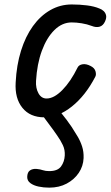

<svg xmlns="http://www.w3.org/2000/svg" viewBox="-20 -530 508 882"><path d="M184 9Q118 9 82.8 -34.8Q47.5 -78.5 52 -151.5Q56 -231 76.5 -296.8Q97 -362.5 131.2 -410Q165.5 -457.5 211 -483.5Q256.5 -509.5 309.5 -509.5Q346.5 -509.5 379.8 -505.2Q413 -501 436.5 -491Q447 -487.5 455.8 -479.5Q464.5 -471.5 467.2 -459.8Q470 -448 462.5 -431.5Q454 -412.5 438 -407.5Q422 -402.5 401 -411Q380 -419 355.2 -423Q330.5 -427 309.5 -427Q265.5 -427 230 -392Q194.5 -357 172.2 -296.5Q150 -236 145.5 -158Q143.5 -125 156.8 -101.2Q170 -77.5 194 -77.5Q228 -77.5 266.2 -116.2Q304.5 -155 336.5 -220Q342.5 -232 359.2 -234.8Q376 -237.5 396 -227Q414.5 -218 418.8 -202.2Q423 -186.5 417.5 -177Q372.5 -90.5 310.2 -40.8Q248 9 184 9ZM206 332Q180 332 157 327Q134 322 119.5 311.2Q105 300.5 105 283Q105.5 261 117.8 252.8Q130 244.5 148.5 246Q164.5 247.5 176.8 251.8Q189 256 206 256Q245 256 260.5 234.5Q276 213 277.5 184.5Q279 158.5 268.8 136.8Q258.5 115 243 93Q226 68 204 39Q182 10 164 -15Q153.5 -30.5 164.2 -45.5Q175 -60.5 191.5 -60.5Q205.5 -60.5 214.8 -57.5Q224 -54.5 235 -42.5Q246.5 -29.5 260 -12.8Q273.5 4 286.5 21.2Q299.5 38.5 309.5 53.5Q324 76 336.8 97.5Q349.5 119 357.2 143Q365 167 364 196Q362.5 233.5 341.8 264.2Q321 295 286.2 313.5Q251.5 332 206 332Z"/></svg>

Font: Edu AU VIC WA NT Hand Medium
Style: Regular
Weight: 500
Version: Version 1.001